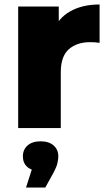

<svg xmlns="http://www.w3.org/2000/svg" viewBox="-20 -571 483 856"><path d="M61 0V-542H242V-384L215 -429Q239 -490 293 -520.5Q347 -551 424 -551V-380Q411 -382 401.5 -382.5Q392 -383 381 -383Q323 -383 287 -351.5Q251 -320 251 -249V0ZM96 265 140 128 161 191Q122 191 102 173.5Q82 156 82 126Q82 96 103 77.5Q124 59 161 59Q198 59 219 77.5Q240 96 240 126Q240 139 236 156.5Q232 174 219 198L182 265Z"/></svg>

Font: Montserrat Thin ExtraBold
Style: Regular
Weight: 800
Version: Version 9.000